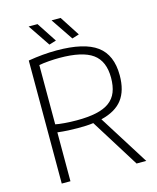

<svg xmlns="http://www.w3.org/2000/svg" viewBox="-133 -1017 908 1108"><g transform="rotate(-15 320.5 -462.5)"><path d="M362 -290Q341 -287 318 -286Q295 -285 269 -285Q243 -285 212.5 -286.5Q182 -288 148 -292V0H96V-735Q184 -750 265 -750Q430 -750 505.5 -694.5Q581 -639 581 -517Q581 -426 540.5 -373Q500 -320 413 -299L601 0H543ZM275 -330Q343 -330 391.5 -340.5Q440 -351 470.5 -373.5Q501 -396 515 -431.5Q529 -467 529 -517Q529 -616 468 -660Q407 -704 270 -704Q241 -704 207.5 -701.5Q174 -699 148 -694V-340Q165 -336 201.5 -333Q238 -330 275 -330ZM235 -793 146 -925H199L277 -806ZM372 -793 283 -925H337L414 -806Z"/></g></svg>

Font: Encode Sans Normal
Style: ExtraLight
Weight: 200
Designer: Pablo Impallari, Andres Torresi
Foundry: Pablo Impallari, Andres Torresi
Version: Version 1.000; ttfautohint (v1.00) -l 8 -r 50 -G 200 -x 14 -